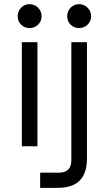

<svg xmlns="http://www.w3.org/2000/svg" viewBox="-20 -703 528 923"><path d="M160 -500V0H85V-500ZM122 -683Q146 -683 163 -666Q180 -649 180 -625Q180 -601 163 -584.5Q146 -568 122 -568Q98 -568 81.5 -584.5Q65 -601 65 -625Q65 -649 81.5 -666Q98 -683 122 -683ZM323 67V-500H398V60Q398 200 258 200H173V127H263Q323 127 323 67ZM360 -683Q384 -683 401 -666Q418 -649 418 -625Q418 -601 401 -584.5Q384 -568 360 -568Q336 -568 319.5 -584.5Q303 -601 303 -625Q303 -649 319.5 -666Q336 -683 360 -683Z"/></svg>

Font: MedMera Sans
Style: Regular
Weight: 400
Designer: Kasper Nordkvist
Foundry: UNCUT.wtf
Version: Version 1.300